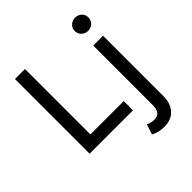

<svg xmlns="http://www.w3.org/2000/svg" viewBox="-242 -877 1273 1273"><g transform="rotate(-45 394.5 -240.5)"><path d="M94 0V-700H188V-86.5H501V0ZM573 225Q542.5 225 519 218.8Q495.5 212.5 476.5 202.5L500 130Q512 136.5 524.5 140.2Q537 144 555.5 144Q590 144 604 124.5Q618 105 618 67V-490H710V77Q710 123 693.2 156Q676.5 189 645.8 207Q615 225 573 225ZM663.5 -582.5Q637.5 -582.5 618.5 -600Q599.5 -617.5 599.5 -644.5Q599.5 -671.5 618.5 -688.8Q637.5 -706 663.5 -706Q690 -706 708.8 -688.8Q727.5 -671.5 727.5 -644.5Q727.5 -617.5 708.8 -600Q690 -582.5 663.5 -582.5Z"/></g></svg>

Font: Geologica Cursive Light
Style: Regular
Weight: 300
Designer: Sindre Bremnes, Frode Helland
Foundry: Monokrom Skriftforlag AS
Version: Version 1.010;gftools[0.9.28]